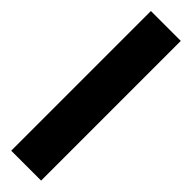

<svg xmlns="http://www.w3.org/2000/svg" viewBox="7 -117 486 486"><g transform="rotate(-45 250.0 125.5)"><path d="M0 72H500V179H0Z"/></g></svg>

Font: 
Style: 㨦
Weight: 700
Designer: A.Korolkova, Vitaly Kuzmin
Foundry: ParaType Ltd
Version: Version 2.000